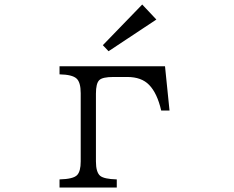

<svg xmlns="http://www.w3.org/2000/svg" viewBox="-20 -835 1040 855"><path d="M438 -633.8 613.3 -814.9 676.3 -748 463.4 -606.9ZM245.1 -503.9V-540H714.8L734.9 -342.8H697.8Q680.2 -419.9 644 -457Q609.9 -492.2 546.9 -492.2H484.9Q436 -492.2 421.9 -478Q407.2 -463.4 407.2 -418V-116.2Q407.2 -68.4 425.8 -52.2Q443.4 -37.6 500 -36.1V0H245.1V-36.1Q307.1 -37.6 323.7 -55.7Q339.4 -72.3 339.4 -116.2V-419.9Q339.4 -469.2 320.3 -485.8Q300.8 -502.9 245.1 -503.9Z"/></svg>

Font: BIZ UDMincho
Style: Regular
Weight: 400
Monospace: yes
Designer: TypeBank Co., Ltd.
Foundry: Morisawa Inc.
Version: Version 1.06